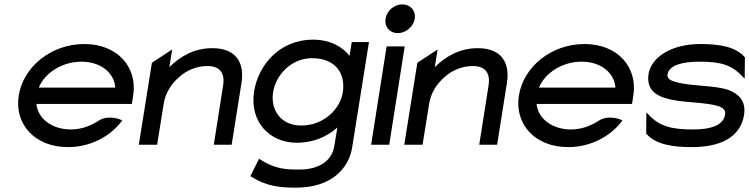

<svg xmlns="http://www.w3.org/2000/svg" viewBox="-20 -664 3439 881"><path d="M66 -226C45 -95 139 11 292 11C393 11 483 -36 537 -106L541 -111L536 -114C536 -114 476 -141 429 -108C393 -85 351 -70 305 -70C219 -70 154 -119 147 -187H585L591 -225C612 -356 519 -462 367 -462C214 -462 87 -357 66 -226ZM158 -262C186 -330 265 -381 354 -381C441 -381 504 -331 509 -262Z M617 0H701L731 -187C739 -240 769 -283 804 -312C834 -339 879 -361 932 -361C992 -361 1012 -325 1004 -273L961 0H1043L1088 -283C1103 -378 1062 -443 954 -443C870 -443 806 -404 757 -356L770 -437L677 -376Z M1146 -245C1124 -103 1219 -9 1342 -9C1420 -9 1482 -38 1528 -79L1514 6C1503 75 1443 114 1353 114C1292 114 1243 112 1174 68L1169 64L1129 144L1132 146C1206 193 1269 197 1340 197C1500 197 1581 109 1596 12L1673 -471H1594L1584 -408C1552 -448 1497 -482 1417 -482C1260 -482 1165 -363 1146 -245ZM1233 -240C1246 -323 1319 -397 1411 -397C1516 -397 1567 -331 1553 -240C1541 -164 1466 -88 1362 -88C1265 -88 1221 -164 1233 -240Z M1749 -578C1743 -541 1768 -512 1805 -512C1842 -512 1877 -541 1883 -578C1889 -615 1863 -644 1826 -644C1789 -644 1755 -615 1749 -578ZM1683 0H1766L1837 -451H1754Z M1835 0H1919L1949 -187C1957 -240 1987 -283 2022 -312C2052 -339 2097 -361 2150 -361C2210 -361 2230 -325 2222 -273L2179 0H2261L2306 -283C2321 -378 2280 -443 2172 -443C2088 -443 2024 -404 1975 -356L1988 -437L1895 -376Z M2361 -226C2340 -95 2434 11 2587 11C2688 11 2778 -36 2832 -106L2836 -111L2831 -114C2831 -114 2771 -141 2724 -108C2688 -85 2646 -70 2600 -70C2514 -70 2449 -119 2442 -187H2880L2886 -225C2907 -356 2814 -462 2662 -462C2509 -462 2382 -357 2361 -226ZM2453 -262C2481 -330 2560 -381 2649 -381C2736 -381 2799 -331 2804 -262Z M2956 -325C2943 -241 3006 -215 3081 -203C3142 -193 3221 -193 3273 -178C3295 -171 3311 -161 3307 -138C3299 -89 3243 -70 3160 -70C3059 -70 3005 -85 2955 -139L2946 -148L2945 -51L2947 -49C2990 0 3070 11 3154 11C3318 11 3381 -57 3394 -136C3404 -201 3370 -232 3326 -250C3262 -274 3151 -267 3080 -288C3057 -295 3040 -302 3043 -323C3050 -365 3112 -381 3188 -381C3289 -381 3338 -366 3388 -312L3397 -303L3398 -400L3397 -402C3354 -451 3278 -462 3194 -462C3057 -462 2968 -399 2956 -325Z"/></svg>

Font: Charger Sport
Style: SeBdExtObl
Weight: 600
Designer: Jasper
Foundry: Cannot Into Space Fonts
Version: Version 1.1